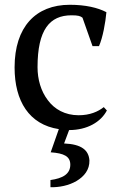

<svg xmlns="http://www.w3.org/2000/svg" viewBox="-20 -532 506 803"><path d="M414 -84C390 -65 356 -50 309 -50C252 -50 208 -75 180 -113C151 -151 137 -200 137 -251C137 -408 188 -468 279 -468C307 -468 316 -465 325 -458L367 -339H394C410 -375 421 -437 425 -481C389 -500 337 -512 272 -512C129 -512 41 -419 41 -250C41 -109 102 -11 226 8L192 105C248 109 273 122 274 155C275 196 242 214 191 221V251C227 252 268 244 300 225C332 206 355 178 354 139C351 96 321 71 248 68L269 12C345 12 402 -22 427 -70Z"/></svg>

Font: PT Serif
Style: Regular
Weight: 400
Designer: A.Korolkova, O.Umpeleva, V.Yefimov
Foundry: ParaType Ltd
Version: Version 1.000;PS 001.000;hotconv 1.0.88;makeotf.lib2.5.64775